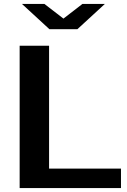

<svg xmlns="http://www.w3.org/2000/svg" viewBox="-20 -958 646 978"><path d="M596.2 0H80.1V-725.1H230V-99.1H596.2ZM303.2 -863.3 399.9 -938H514.2L374 -809.1H231.9L91.8 -938H206.1Z"/></svg>

Font: Aurulent Sans
Style: Bold
Weight: 700
Version: Version 2007.05.04